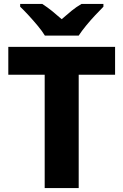

<svg xmlns="http://www.w3.org/2000/svg" viewBox="-20 -951 624 971"><path d="M378 0H206V-573H22V-714H562V-573H378ZM207 -771Q193 -794 170.5 -821Q148 -848 124.5 -873.5Q101 -899 82 -917V-931H194Q220 -914 243 -895.5Q266 -877 292 -854Q318 -877 342 -896.5Q366 -916 392 -931H503V-917Q486 -900 462 -874.5Q438 -849 415.5 -821.5Q393 -794 378 -771Z"/></svg>

Font: Noto Sans Lao Looped ExtraBold
Style: Regular
Weight: 800
Designer: Mark Frömberg, Ben Mitchell
Foundry: The Fontpad Ltd
Version: Version 1.002; ttfautohint (v1.8.4.7-5d5b)